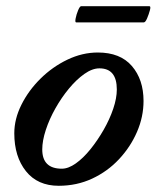

<svg xmlns="http://www.w3.org/2000/svg" viewBox="-20 -585 504 618"><path d="M169 13Q101 13 63.5 -34Q26 -81 26 -156Q26 -202 49 -248Q72 -294 110.5 -332Q149 -370 197 -393Q245 -416 295 -416Q367 -416 404.5 -372.5Q442 -329 442 -260Q442 -209 421 -160.5Q400 -112 363 -72.5Q326 -33 276.5 -10Q227 13 169 13ZM179 -42Q200 -42 224 -59Q248 -76 271 -104.5Q294 -133 313.5 -167Q333 -201 344.5 -235Q356 -269 356 -297Q356 -365 300 -365Q277 -365 251.5 -347Q226 -329 202 -300Q178 -271 158.5 -236.5Q139 -202 127.5 -167Q116 -132 116 -104Q116 -42 179 -42ZM225 -513Q221 -513 223.5 -526Q226 -539 231.5 -552Q237 -565 241 -565H461Q466 -565 462.5 -552Q459 -539 453.5 -526Q448 -513 443 -513Z"/></svg>

Font: Junicode SmExp
Style: Bold Italic
Weight: 700
Width: 6
Italic angle: -11°
Designer: Peter S. Baker
Version: Version 2.205; ttfautohint (v1.8.4)